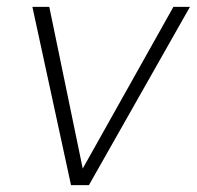

<svg xmlns="http://www.w3.org/2000/svg" viewBox="-20 -537 571 557"><path d="M186 0 74 -517H123L220 -48L483 -517H531L238 0Z"/></svg>

Font: DM Sans 11pt ExtraLight
Style: Italic
Weight: 250
Italic angle: -10°
Version: Version 4.004;gftools[0.9.30]